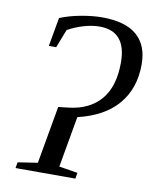

<svg xmlns="http://www.w3.org/2000/svg" viewBox="-80 -765 663 827"><g transform="rotate(10 251.0 -352.0)"><path d="M300.3 -704.1Q401.4 -704.1 451.9 -660.9Q502.4 -617.7 502.4 -533.7Q502.4 -428.7 443.4 -359.1Q384.3 -289.6 269 -262.2L229.5 -39.1L311 -25.9L306.6 0H44.9L49.3 -25.9L135.7 -39.1L180.2 -291L223.6 -295.9Q314.9 -306.2 364 -363.5Q413.1 -420.9 413.1 -525.9Q413.1 -663.1 296.4 -663.1Q263.2 -663.1 226.8 -652.3Q190.4 -641.6 158.2 -623.5L127 -543H94.7L117.2 -668.9Q156.2 -685.1 207.3 -694.6Q258.3 -704.1 300.3 -704.1Z"/></g></svg>

Font: Tinos
Style: Italic
Weight: 400
Italic angle: -16.333°
Designer: Steve Matteson
Foundry: Monotype Imaging Inc.
Version: Version 1.32